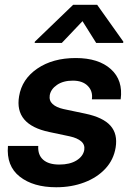

<svg xmlns="http://www.w3.org/2000/svg" viewBox="-20 -769 548 801"><path d="M483.4 -354.5H363.3Q368.2 -388.2 346.4 -410.4Q324.7 -432.6 283.7 -432.6Q243.7 -432.6 217.8 -414.8Q191.9 -397 187.5 -371.6Q184.1 -349.1 199.5 -335Q214.8 -320.8 245.1 -314L335.9 -294.9Q410.2 -279.3 440.9 -244.6Q471.7 -210 462.4 -153.3Q454.1 -102.5 419.7 -65.4Q385.3 -28.3 332 -8.1Q278.8 12.2 214.4 12.2Q118.7 12.2 62.3 -32.2Q5.9 -76.7 13.2 -160.2H139.6Q137.2 -123 159.9 -102.8Q182.6 -82.5 227.5 -82.5Q271.5 -82.5 299.1 -99.6Q326.7 -116.7 331.5 -143.1Q335 -165.5 318.6 -179.4Q302.2 -193.4 271 -200.2L185.5 -218.3Q39.6 -249 59.6 -367.2Q71.3 -439 135.7 -482.9Q200.2 -526.9 295.9 -526.9Q391.1 -526.9 442.6 -480.5Q494.1 -434.1 483.4 -354.5ZM381.3 -589.8 324.2 -680.7 237.8 -589.8H124.5L125.5 -595.2L285.2 -749H385.3L494.6 -595.2L493.7 -589.8Z"/></svg>

Font: Inter Display Semi Bold
Style: Italic
Weight: 600
Italic angle: -9.39999°
Designer: Rasmus Andersson
Foundry: rsms
Version: Version 4.000;git-4fc901f